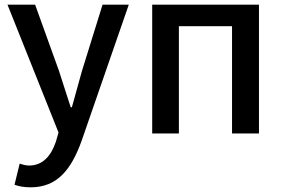

<svg xmlns="http://www.w3.org/2000/svg" viewBox="-20 -570 1213 820"><path d="M328 33 530 -550H418L330 -267L287 -112H282C265 -163 248 -218 232 -267L130 -550H12L230 -4L219 34C199 94 164 137 104 137C89 137 75 132 64 129L42 219C61 226 83 230 111 230C227 230 285 151 328 33Z M630 -550V0H744V-458H971V0H1086V-550Z"/></svg>

Font: Spoqa Han Sans Neo Medium
Style: Regular
Weight: 500
Designer: [Spoqa Han Sans Neo] Dong-huui Kim ___ Younghwa Kang ___ Yujin Lee ___ [Noto Sans] Ryoko NISHIZUKA ____ (kana & ideograp
Foundry: Spoqa (http://www.spoqa-han-sans.com)
Version: Version 1.100;hotconv 1.0.109;makeotfexe 2.5.65596